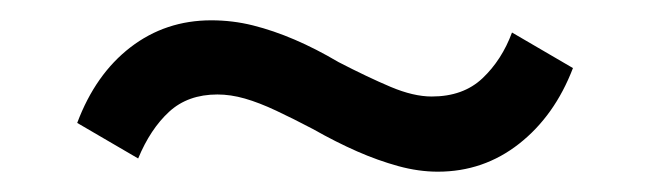

<svg xmlns="http://www.w3.org/2000/svg" viewBox="-20 -379 640 189"><path d="M411 -210Q392 -210 372 -215.5Q352 -221 331.5 -230Q311 -239 288 -252Q269 -262 252 -270Q235 -278 221 -282Q207 -286 194 -286Q165 -286 146.5 -269Q128 -252 116 -223L56 -258Q74 -306 108.5 -332.5Q143 -359 188 -359Q209 -359 229 -354Q249 -349 270 -340Q291 -331 313 -318Q342 -303 364.5 -293.5Q387 -284 405 -284Q436 -284 455 -302Q474 -320 484 -347L544 -312Q526 -265 491 -237.5Q456 -210 411 -210Z"/></svg>

Font: Nunito Sans 7pt SemiBold
Style: Regular
Weight: 600
Designer: Vernon Adams
Foundry: Vernon Adams
Version: Version 3.101;gftools[0.9.27]